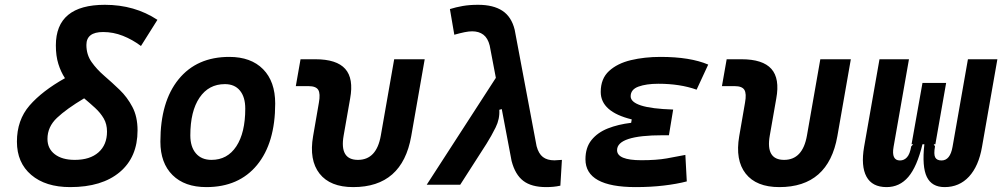

<svg xmlns="http://www.w3.org/2000/svg" viewBox="-20 -762 4142 792"><path d="M269.5 9.8Q168 9.8 108.9 -40.5Q49.8 -90.8 49.8 -177.7Q49.8 -266.6 101.8 -326.7Q153.8 -386.7 248 -439.5Q231 -465.3 220.7 -498.3Q210.4 -531.2 210.4 -574.7Q210.4 -742.2 412.6 -742.2Q535.2 -742.2 629.4 -680.2L561.5 -572.3Q526.4 -598.6 486.8 -614.3Q447.3 -629.9 405.3 -629.9Q336.4 -629.9 336.4 -576.7Q336.4 -536.6 357.7 -506.3Q378.9 -476.1 410.4 -449Q441.9 -421.9 473.4 -391.6Q504.9 -361.3 526.1 -321Q547.4 -280.8 547.4 -224.1Q547.4 -113.8 473.9 -52Q400.4 9.8 269.5 9.8ZM327.1 -356.4Q254.4 -313 215.1 -275.9Q175.8 -238.8 175.8 -189Q175.8 -148.9 206.1 -125.7Q236.3 -102.5 288.6 -102.5Q351.1 -102.5 386.2 -133.5Q421.4 -164.6 421.4 -219.2Q421.4 -250 408 -273.2Q394.5 -296.4 373 -316.2Q351.6 -335.9 327.1 -356.4Z M831.1 9.8Q741.7 9.8 691.7 -39.8Q641.6 -89.4 641.6 -177.7Q641.6 -342.8 716.8 -435.1Q792 -527.3 925.8 -527.3Q1015.1 -527.3 1065.2 -476.6Q1115.2 -425.8 1115.2 -335Q1115.2 -172.4 1040.3 -81.3Q965.3 9.8 831.1 9.8ZM852.5 -102.5Q918 -102.5 954.8 -158.4Q991.7 -214.4 991.7 -314Q991.7 -361.8 969.7 -388.4Q947.8 -415 907.7 -415Q840.8 -415 803 -359.1Q765.1 -303.2 765.1 -203.6Q765.1 -156.2 788.1 -129.4Q811 -102.5 852.5 -102.5Z M1437 9.8Q1341.8 9.8 1298.1 -45.9Q1254.4 -101.6 1271.5 -200.2L1295.4 -338.4Q1302.2 -376 1292.7 -391.4Q1283.2 -406.7 1252.9 -406.7H1200.2L1219.7 -517.6H1280.8Q1368.7 -517.6 1404.1 -477.8Q1439.5 -438 1424.3 -355.5L1397.5 -202.6Q1379.9 -102.5 1456.5 -102.5Q1533.2 -102.5 1550.8 -202.6L1606 -517.6H1731.9L1676.3 -200.2Q1639.2 9.8 1437 9.8Z M2232.9 9.8Q2172.4 9.8 2138.7 -15.9Q2105 -41.5 2090.3 -98.1L2049.8 -312L2039.6 -309.1Q2042 -271.5 2024.4 -236.1Q2006.8 -200.7 1986.8 -168.9L1878.4 0H1740.2L2025.4 -440.9L2000 -574.2Q1992.2 -605 1973.9 -618.9Q1955.6 -632.8 1927.7 -632.8Q1914.1 -632.8 1896.2 -629.2Q1878.4 -625.5 1854 -618.7L1835.9 -724.6Q1860.8 -732.4 1888.7 -737.3Q1916.5 -742.2 1952.1 -742.2Q2015.1 -742.2 2052.5 -717.5Q2089.8 -692.9 2103 -639.6L2193.4 -159.2Q2201.7 -127.9 2219.5 -114.3Q2237.3 -100.6 2267.1 -100.6Q2271 -100.6 2278.3 -101.3Q2285.6 -102.1 2297.9 -102.5L2291.5 3.9Q2275.9 7.3 2262 8.5Q2248 9.8 2232.9 9.8Z M2602.1 9.8Q2395 9.8 2395 -105Q2395 -153.3 2419.9 -184.3Q2444.8 -215.3 2487.3 -232.2Q2529.8 -249 2583.5 -255.4L2585.9 -269.5Q2458 -300.8 2458 -382.8Q2458 -437.5 2492.2 -469Q2526.4 -500.5 2582.5 -513.9Q2638.7 -527.3 2704.6 -527.3Q2827.1 -527.3 2901.4 -495.6L2853.5 -392.1Q2785.2 -416.5 2695.8 -416.5Q2646 -416.5 2613.8 -404.8Q2581.5 -393.1 2581.5 -364.7Q2581.5 -340.8 2624.3 -326.9Q2667 -313 2756.8 -310.1L2739.3 -204.1H2713.9Q2525.4 -204.1 2525.4 -142.6Q2525.4 -101.1 2625.5 -101.1Q2688 -101.1 2730.5 -108.6Q2772.9 -116.2 2807.1 -123L2813 -13.7Q2771.5 -2.9 2718 3.4Q2664.6 9.8 2602.1 9.8Z M3194.8 9.8Q3099.6 9.8 3055.9 -45.9Q3012.2 -101.6 3029.3 -200.2L3053.2 -338.4Q3060.1 -376 3050.5 -391.4Q3041 -406.7 3010.7 -406.7H2958L2977.5 -517.6H3038.6Q3126.5 -517.6 3161.9 -477.8Q3197.3 -438 3182.1 -355.5L3155.3 -202.6Q3137.7 -102.5 3214.4 -102.5Q3291 -102.5 3308.6 -202.6L3363.8 -517.6H3489.7L3434.1 -200.2Q3397 9.8 3194.8 9.8Z M3876.5 9.8Q3823.7 9.8 3803.2 -32.2Q3782.7 -74.2 3793 -167H3785.2Q3762.7 -74.2 3726.8 -32.2Q3690.9 9.8 3637.2 9.8Q3577.6 9.8 3554.2 -33.4Q3530.8 -76.7 3544.4 -156.2L3607.9 -517.6H3729.5L3666 -156.2Q3656.2 -100.1 3692.4 -100.1Q3709.5 -100.1 3721.4 -113.3Q3733.4 -126.5 3738.8 -158.2L3747.1 -167H3740.2L3785.2 -419.9H3882.8L3838.4 -167H3831.5L3836.9 -158.2Q3831.1 -126 3837.6 -113Q3844.2 -100.1 3863.8 -100.1Q3899.4 -100.1 3909.2 -156.2L3972.7 -517.6H4094.2L4030.8 -156.2Q4017.1 -76.7 3977.1 -33.4Q3937 9.8 3876.5 9.8Z"/></svg>

Font: Cascadia Code PL SemiBold
Style: Italic
Weight: 600
Italic angle: -10°
Monospace: yes
Designer: Aaron Bell
Foundry: Saja Typeworks
Version: Version 2404.023; ttfautohint (v1.8.4)